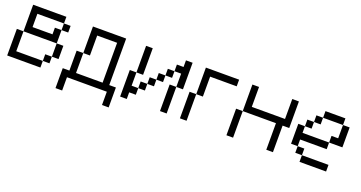

<svg xmlns="http://www.w3.org/2000/svg" viewBox="-41 -1275 3928 2089"><g transform="rotate(20 1923.0 -230.5)"><path d="M384.6 -384.6V-461.5H461.5V-538.5H153.8V-384.6ZM76.9 -615.4H461.5V-538.5H538.5V-461.5H461.5V-307.7H76.9ZM461.5 -307.7H538.5V-153.8H461.5ZM461.5 -153.8H384.6V-76.9H461.5ZM384.6 -76.9V0H0V-307.7H76.9V-76.9Z M769.2 -307.7V-615.4H1153.8V-76.9H1230.8V153.8H1153.8V0H692.3V153.8H615.4V-76.9H692.3V-307.7H769.2V-76.9H1076.9V-538.5H846.2V-307.7Z M1846.2 0H1769.2V-307.7H1846.2ZM1384.6 -615.4H1461.5V-307.7H1384.6ZM1307.7 0V-307.7H1384.6V-153.8H1461.5V-76.9H1384.6V0ZM1846.2 -307.7V-461.5H1769.2V-384.6H1692.3V-307.7H1615.4V-230.8H1538.5V-153.8H1461.5V-230.8H1538.5V-307.7H1615.4V-384.6H1692.3V-461.5H1769.2V-538.5H1846.2V-615.4H1923.1V-307.7Z M2000 0V-307.7H2076.9V-615.4H2461.5V-538.5H2153.8V-307.7H2076.9V0Z M2538.5 0V-307.7H2615.4V0ZM3000 0V-307.7H2615.4V-615.4H2692.3V-384.6H3076.9V-615.4H3153.8V-307.7H3076.9V0Z M3384.6 0V-76.9H3692.3V0ZM3307.7 -76.9V-153.8H3384.6V-76.9ZM3230.8 -153.8V-384.6H3307.7V-307.7H3615.4V-230.8H3307.7V-153.8ZM3307.7 -384.6V-461.5H3384.6V-384.6ZM3384.6 -461.5V-538.5H3461.5V-461.5ZM3615.4 -307.7V-384.6H3692.3V-538.5H3769.2V-307.7ZM3461.5 -538.5V-615.4H3692.3V-538.5Z"/></g></svg>

Font: Mintsoda - Lime Green 13x16
Style: Regular
Weight: 400
Designer: Mintsoda-15
Version: Version 1.0